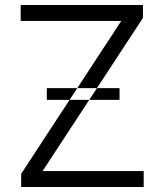

<svg xmlns="http://www.w3.org/2000/svg" viewBox="-20 -749 658 771"><path d="M467 -665H63V-729H554V-677L151 -62H557V2H65V-51ZM460 -395H168V-348H460Z"/></svg>

Font: Sinter Normal
Style: Regular
Weight: 350
Foundry: Adobe & rsms
Version: Version 1.000